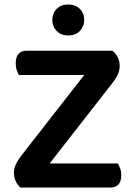

<svg xmlns="http://www.w3.org/2000/svg" viewBox="-20 -835 599 855"><path d="M71 0Q58 -11 50 -28Q42 -45 42 -66Q42 -86 51.5 -105Q61 -124 75 -142L355 -501H64Q59 -510 54.5 -523Q50 -536 50 -553Q50 -581 62.5 -595Q75 -609 98 -609H481Q513 -582 513 -541Q513 -521 504.5 -503Q496 -485 482 -467L201 -107H505Q510 -98 515 -85Q520 -72 520 -55Q520 -27 507.5 -13.5Q495 0 473 0ZM355 -746Q355 -717 335.5 -697Q316 -677 284 -677Q252 -677 232.5 -697Q213 -717 213 -746Q213 -776 232.5 -795.5Q252 -815 284 -815Q316 -815 335.5 -795.5Q355 -776 355 -746Z"/></svg>

Font: Baloo Thambi 2 SemiBold
Style: Regular
Weight: 600
Designer: Aadarsh Rajan and Ek Type
Foundry: Ek Type
Version: Version 1.640;hotconv 1.0.111;makeotfexe 2.5.65597; ttfautoh